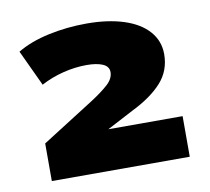

<svg xmlns="http://www.w3.org/2000/svg" viewBox="-58 -773 626 573"><g transform="rotate(-10 255.0 -486.5)"><path d="M55 -264V-378L214 -479Q245 -499 264.5 -516.5Q284 -534 284 -554Q284 -571 266 -579Q248 -587 217 -587Q182 -587 146 -578Q110 -569 78 -552L27 -661Q67 -685 123 -697Q179 -709 238 -709Q303 -709 351 -693.5Q399 -678 425 -648.5Q451 -619 451 -579Q451 -529 419 -493.5Q387 -458 328 -429L227 -376L226 -387H473V-264Z"/></g></svg>

Font: Nunito Sans 10pt Expanded Black
Style: Regular
Weight: 900
Width: 7
Designer: Vernon Adams
Foundry: Vernon Adams
Version: Version 3.101;gftools[0.9.27]